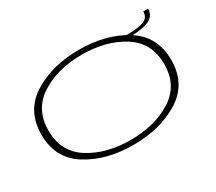

<svg xmlns="http://www.w3.org/2000/svg" viewBox="-127 -942 1348 1201"><g transform="rotate(-30 546.5 -341.5)"><path d="M534.5 4.5Q730 4.5 867 -81Q1004 -166.5 1004 -338Q1004 -510.5 867 -596.2Q730 -682 534.5 -682Q339.5 -682 203 -596.2Q66.5 -510.5 66.5 -338Q66.5 -166.5 203.5 -81Q340.5 4.5 534.5 4.5ZM534.5 -31Q361 -31 239.2 -107.5Q117.5 -184 117.5 -338Q117.5 -492.5 239.2 -569.5Q361 -646.5 534.5 -646.5Q709.5 -646.5 831.2 -569.5Q953 -492.5 953 -338Q953 -184 831.2 -107.5Q709.5 -31 534.5 -31ZM831 -612.5V-592Q906 -592 951 -601.8Q996 -611.5 1017.2 -632.8Q1038.5 -654 1038.5 -688.5H1004Q1004 -660.5 988.8 -644Q973.5 -627.5 935.8 -620Q898 -612.5 831 -612.5Z"/></g></svg>

Font: Anybody ExtraExpanded ExtraLight
Style: Regular
Weight: 250
Width: 8
Version: Version 1.113;gftools[0.9.25]